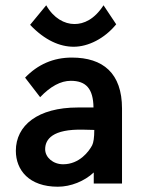

<svg xmlns="http://www.w3.org/2000/svg" viewBox="-20 -695 540 727"><path d="M132 -327C171 -368 210 -389 248 -389C306 -389 333 -359 334 -288H275C123 -288 40 -220 40 -124C40 -51 90 12 199 12C248 12 300 -9 335 -42V0H442V-284C442 -418 370 -477 252 -477C182 -477 123 -451 75 -401ZM337 -203C337 -174 334 -155 329 -145C317 -122 281 -73 219 -73C181 -73 151 -99 151 -130C151 -167 178 -207 296 -204L337 -203ZM94 -601C150 -542 207 -518 259 -518C314 -518 376 -549 420 -603L372 -675C337 -621 297 -604 262 -604C224 -604 183 -626 155 -675Z"/></svg>

Font: Inconsolata
Style: Bold
Weight: 700
Monospace: yes
Designer: Raph Levien, Kirill Tkachev(cyreal.org)
Foundry: Raph Levien, Kirill Tkachev(cyreal.org)
Version: Version 1.014